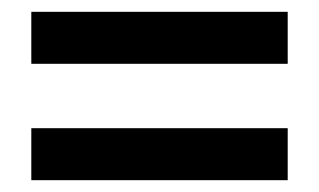

<svg xmlns="http://www.w3.org/2000/svg" viewBox="-20 -466 540 325"><path d="M467 -446V-358H33V-446ZM467 -249V-161H33V-249Z"/></svg>

Font: D2Coding
Style: Bold
Weight: 700
Monospace: yes
Designer: Yong-Rak Park; Jeong-Hwan Yoon; Sang-Min Lee;
Foundry: NHN Corporation
Version: Version 1.3.2; Build 20180524